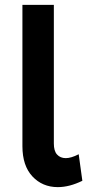

<svg xmlns="http://www.w3.org/2000/svg" viewBox="-20 -762 358 788"><path d="M214 -128C205 -138 201 -153 201 -173V-742H72V-162C72 -108 86 -67 113 -38C140 -9 175 6 217 6C250 6 283 -3 318 -20L303 -129C282 -118 264 -113 250 -113C235 -113 223 -118 214 -128Z"/></svg>

Font: Argentum Sans Medium
Style: Regular
Weight: 500
Designer: Julieta Ulanovsky
Foundry: Julieta Ulanovsky
Version: Version 5.001;January 29, 2019;FontCreator 11.5.0.2425 64-bi